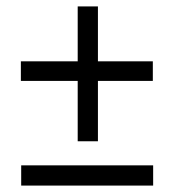

<svg xmlns="http://www.w3.org/2000/svg" viewBox="-20 -595 540 598"><path d="M222 -155H285V-343H456V-404H285V-575H222V-404H45V-343H222ZM46 -17H457V-80H46Z"/></svg>

Font: Inconsolata
Style: Regular
Weight: 400
Monospace: yes
Designer: Raph Levien, Cyreal, Brenton Simpson
Foundry: Raph Levien, Cyreal, Google
Version: Version 3.100